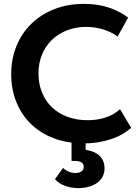

<svg xmlns="http://www.w3.org/2000/svg" viewBox="-20 -730 717 989"><path d="M412.7 8.5Q454.5 8.5 490.5 2.1Q526.5 -4.3 557.2 -15Q588 -25.8 612.5 -40.4Q637 -55 655.7 -71.3L598.7 -167.3Q580.2 -151 559.6 -140.1Q539 -129.3 517.2 -122.8Q495.5 -116.3 473.7 -113.5Q452 -110.8 432 -110.8Q375.5 -110.8 328.6 -127.9Q281.8 -145 248.4 -176.6Q215 -208.3 196.6 -253Q178.3 -297.8 178.3 -352Q178.3 -405 196.6 -449.4Q215 -493.7 247.9 -525.1Q280.8 -556.5 325.6 -574Q370.5 -591.5 423.5 -591.5Q466.5 -591.5 508.5 -579.2Q550.5 -567 586.2 -542.2L640.2 -639.5Q596 -672.7 539.7 -691.4Q483.5 -710 412.2 -710Q327.7 -710 258.9 -682.6Q190 -655.2 140.9 -607.1Q91.7 -559 64.7 -492.6Q37.7 -426.2 37.7 -348.2Q37.7 -270.2 64.1 -204.6Q90.5 -139 139.4 -91.4Q188.2 -43.8 257.7 -17.6Q327.2 8.5 412.7 8.5ZM383.7 239Q412.7 239 437.4 232Q462 225 480.1 212.1Q498.3 199.3 508.4 180.1Q518.5 161 518.5 136.7Q518.5 118.5 512.3 101.6Q506 84.7 491.5 71.2Q477 57.7 453.5 49.4Q430 41 396 40.7L421.2 85.3V-10H348.5V99H365.2Q378.7 99 387.6 101.4Q396.5 103.8 401.9 108.2Q407.2 112.7 409.2 117.9Q411.2 123 411.2 129.2Q411.2 144.7 399.9 152.9Q388.5 161 368.5 161Q350.7 161 334.5 154.4Q318.2 147.7 305 135.2L263.2 192.5Q273 204.5 286.4 213.1Q299.7 221.8 315.4 227.4Q331 233 348.5 236Q366 239 383.7 239Z"/></svg>

Font: Tilda Sans VF
Style: Regular
Weight: 400
Designer: ParaType Ltd
Foundry: ParaType Ltd
Version: Version 1.010